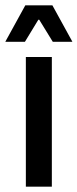

<svg xmlns="http://www.w3.org/2000/svg" viewBox="-34 -704 292 724"><path d="M161.5 0H63.5V-489H161.5ZM-13.5 -547.5 61.5 -684H163.5L238.5 -547.5V-546.5H165L114 -629.5H110.5L60 -546.5H-13.5Z"/></svg>

Font: Anek Malayalam Medium
Style: Regular
Weight: 500
Designer: Maithili Shingre (Malayalam) & Yesha Goshar (Latin)
Foundry: Ek Type
Version: Version 1.003